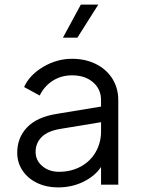

<svg xmlns="http://www.w3.org/2000/svg" viewBox="-20 -804 612 836"><path d="M55 -139Q55 -204 97.5 -249Q140 -294 226 -308L420 -340V-368Q420 -416 385 -446Q350 -476 294 -476Q246 -476 209 -452Q172 -428 153 -388L85 -425Q108 -477 167.5 -512.5Q227 -548 294 -548Q352 -548 398 -525Q444 -502 469.5 -461Q495 -420 495 -368V0H420V-77Q393 -37 343 -12.5Q293 12 232 12Q182 12 141.5 -7.5Q101 -27 78 -61.5Q55 -96 55 -139ZM237 -56Q290 -56 332 -79Q374 -102 397 -142.5Q420 -183 420 -232V-272L244 -243Q188 -234 161.5 -207.5Q135 -181 135 -142Q135 -106 164 -81Q193 -56 237 -56ZM332 -784H408L317 -640H254Z"/></svg>

Font: Eudoxus Sans
Style: Regular
Weight: 400
Designer: Stijn de Vries
Foundry: tokotype
Version: Version 2.005